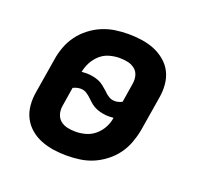

<svg xmlns="http://www.w3.org/2000/svg" viewBox="-99 -640 798 760"><g transform="rotate(20 300.0 -260.0)"><path d="M253 8Q225 8 197.5 4Q170 0 144.5 -10Q119 -20 98.5 -37.5Q78 -55 66 -78.5Q54 -102 51.5 -130Q49 -158 54 -187L78 -333Q82 -360 92 -387Q102 -414 119 -437.5Q136 -461 160 -479.5Q184 -498 210.5 -509Q237 -520 264.5 -524Q292 -528 320 -528Q348 -528 376 -524Q404 -520 429 -510Q454 -500 475 -482.5Q496 -465 508 -441.5Q520 -418 522.5 -390Q525 -362 520 -333L496 -187Q491 -160 481 -133Q471 -106 454 -82.5Q437 -59 413 -40.5Q389 -22 363 -11Q337 0 309 4Q281 8 253 8ZM358 -260Q366 -260 373.5 -262Q381 -264 389 -268L402 -349Q405 -367 400.5 -383.5Q396 -400 383 -410Q370 -420 353.5 -423.5Q337 -427 319 -427Q298 -427 276.5 -421Q255 -415 238 -400Q221 -385 210.5 -365Q200 -345 196 -324Q201 -324 206 -324.5Q211 -325 216 -325Q230 -325 243.5 -322.5Q257 -320 269 -315Q281 -310 291 -302Q301 -294 311 -285Q320 -275 332 -267.5Q344 -260 358 -260ZM254 -93Q275 -93 296.5 -99Q318 -105 335.5 -120Q353 -135 363.5 -155Q374 -175 377 -196Q372 -196 367.5 -195.5Q363 -195 358 -195Q344 -195 330.5 -197.5Q317 -200 304.5 -205Q292 -210 282 -218Q272 -226 263 -235Q253 -245 241.5 -252.5Q230 -260 216 -260Q208 -260 200 -258Q192 -256 184 -252L171 -171Q168 -153 173 -136.5Q178 -120 190.5 -110Q203 -100 219.5 -96.5Q236 -93 254 -93Z"/></g></svg>

Font: Iosevka Etoile
Style: Bold Italic
Weight: 700
Italic angle: -9°
Designer: Belleve Invis
Foundry: Belleve Invis
Version: Version 28.1.0; ttfautohint (v1.8.4)